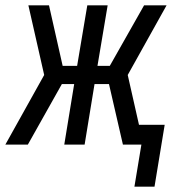

<svg xmlns="http://www.w3.org/2000/svg" viewBox="-34 -540 654 717"><path d="M468 157 494 0H425L373 -226H319L282 0H206L243 -226H197L70 0H-14L131 -260L72 -520H149L200 -294H254L292 -520H368L330 -294H376L504 -520H588L443 -260L485 -74H581L543 157Z"/></svg>

Font: Iosevka Extended
Style: Italic
Weight: 400
Width: 7
Italic angle: -9°
Monospace: yes
Designer: Belleve Invis
Foundry: Belleve Invis
Version: Version 32.5.0; ttfautohint (v1.8.4)